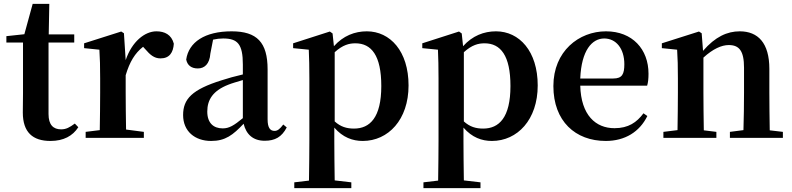

<svg xmlns="http://www.w3.org/2000/svg" viewBox="-20 -713 4096 993"><path d="M367 -74C340 -54 322 -44 296 -44C256 -44 231 -67 231 -123V-493H364V-535H232L235 -693H149L106 -536L13 -526V-493H99V-231C99 -191 98 -163 98 -131C98 -29 149 16 241 16C309 16 356 -10 385 -55Z M621 -541 607 -550 415 -489V-464L494 -456C497 -408 498 -372 498 -307V-235C498 -180 497 -97 496 -40L423 -31V0H724V-31L632 -43C631 -100 630 -181 630 -235V-324C651 -394 678 -438 720 -471L731 -459C756 -430 777 -411 810 -411C857 -411 876 -442 879 -487C867 -534 831 -551 789 -551C729 -551 662 -498 630 -402Z M1236 -102C1190 -64 1165 -49 1132 -49C1084 -49 1052 -77 1052 -136C1052 -198 1082 -244 1161 -275C1178 -282 1206 -290 1236 -299ZM1445 -69C1427 -45 1415 -36 1400 -36C1378 -36 1364 -51 1364 -96V-354C1364 -494 1309 -551 1178 -551C1039 -551 956 -495 943 -405C949 -375 970 -359 1003 -359C1037 -359 1064 -381 1068 -436L1082 -508C1100 -512 1117 -514 1134 -514C1209 -514 1236 -485 1236 -379V-328C1197 -319 1157 -308 1127 -298C973 -250 927 -201 927 -118C927 -34 988 16 1072 16C1146 16 1185 -15 1240 -73C1253 -19 1288 15 1349 15C1402 15 1437 -4 1463 -54Z M1711 -443C1753 -481 1786 -489 1818 -489C1901 -489 1952 -426 1952 -268C1952 -105 1893 -48 1811 -48C1773 -48 1742 -57 1711 -85ZM1700 -540 1686 -550 1496 -489V-464L1577 -456C1579 -408 1580 -371 1580 -306V16C1580 77 1579 149 1578 221L1502 230V260H1797V230L1711 220C1710 148 1709 76 1709 16V-53C1753 -2 1804 16 1856 16C1988 16 2093 -94 2093 -271C2093 -448 1998 -551 1877 -551C1815 -551 1755 -528 1707 -474Z M2379 -443C2421 -481 2454 -489 2486 -489C2569 -489 2620 -426 2620 -268C2620 -105 2561 -48 2479 -48C2441 -48 2410 -57 2379 -85ZM2368 -540 2354 -550 2164 -489V-464L2245 -456C2247 -408 2248 -371 2248 -306V16C2248 77 2247 149 2246 221L2170 230V260H2465V230L2379 220C2378 148 2377 76 2377 16V-53C2421 -2 2472 16 2524 16C2656 16 2761 -94 2761 -271C2761 -448 2666 -551 2545 -551C2483 -551 2423 -528 2375 -474Z M2981 -307C2987 -453 3042 -514 3105 -514C3166 -514 3209 -462 3209 -381C3209 -330 3198 -307 3152 -307ZM3327 -270C3332 -287 3334 -306 3334 -332C3334 -458 3251 -551 3114 -551C2974 -551 2842 -448 2842 -268C2842 -86 2956 16 3113 16C3212 16 3288 -31 3328 -113L3308 -127C3273 -80 3230 -50 3158 -50C3061 -50 2985 -117 2981 -270Z M3961 -39C3960 -96 3959 -178 3959 -235V-357C3959 -491 3900 -551 3806 -551C3741 -551 3679 -523 3616 -450L3609 -541L3595 -550L3403 -489V-464L3482 -456C3485 -408 3486 -372 3486 -307V-235C3486 -180 3485 -97 3484 -40L3411 -31V0H3685V-31L3620 -39C3619 -96 3618 -180 3618 -235V-415C3667 -460 3712 -480 3749 -480C3803 -480 3828 -450 3828 -363V-235C3828 -178 3827 -96 3825 -40L3755 -31V0H4029V-31Z"/></svg>

Font: Source Han Serif
Style: Bold
Weight: 700
Designer: Ryoko NISHIZUKA 西塚涼子 (kana & ideographs); Frank Grießhammer (Latin, Greek & Cyrillic); Wenlong ZHANG 张文龙 (bopomofo); San
Foundry: Adobe Systems Incorporated
Version: Version 1.001;PS 1.001;hotconv 16.6.54;makeotf.lib2.5.65590